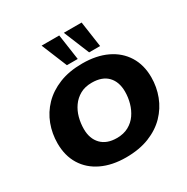

<svg xmlns="http://www.w3.org/2000/svg" viewBox="-182 -958 1091 1122"><g transform="rotate(-30 363.5 -396.5)"><path d="M351 10Q258 10 188.5 -23Q119 -56 81.5 -117Q44 -178 44 -261Q44 -327 66.5 -387Q89 -447 134 -493.5Q179 -540 246 -567Q313 -594 402 -594Q497 -594 566.5 -561Q636 -528 674 -467Q712 -406 712 -323Q712 -257 689 -197Q666 -137 621 -90.5Q576 -44 508.5 -17Q441 10 351 10ZM361 -115Q407 -115 440.5 -133.5Q474 -152 495 -182.5Q516 -213 526.5 -250.5Q537 -288 537 -327Q537 -393 500.5 -431Q464 -469 394 -469Q348 -469 315 -450.5Q282 -432 260.5 -401.5Q239 -371 229 -333.5Q219 -296 219 -257Q219 -192 256 -153.5Q293 -115 361 -115ZM470 -630 399 -803H519L544 -630ZM320 -630 249 -803H368L393 -630Z"/></g></svg>

Font: Rokkitt SemiBold ExtraBold
Style: Italic
Weight: 800
Italic angle: -9°
Version: Version 3.103